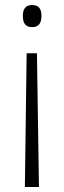

<svg xmlns="http://www.w3.org/2000/svg" viewBox="-20 -554 255 764"><path d="M145 -491C145 -519 134 -534 108 -534C80 -534 71 -516 71 -491C71 -461 82 -446 108 -446C134 -446 145 -462 145 -491ZM86 -342 79 190H135L127 -342Z"/></svg>

Font: Noto Sans Armenian Condensed ExtraLight
Style: Regular
Weight: 200
Width: 3
Designer: Monotype Design Team
Foundry: Monotype Imaging Inc.
Version: Version 2.008